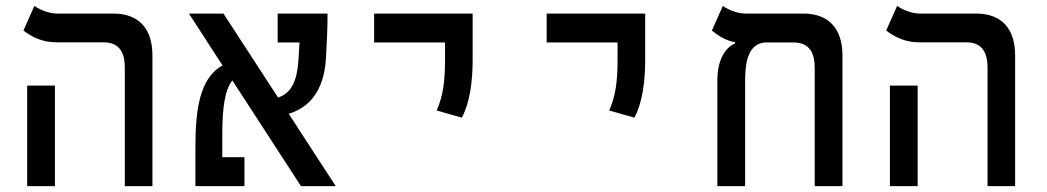

<svg xmlns="http://www.w3.org/2000/svg" viewBox="-20 -632 3556 652"><path d="M403.8 0H497.6V-444.3C497.6 -535.2 450.7 -585.9 365.7 -585.9H174.3C143.1 -585.9 111.3 -601.6 96.7 -611.8L59.6 -528.3C85.9 -508.3 122.1 -488.3 170.4 -488.3H331.1C379.9 -488.3 403.8 -460.9 403.8 -402.3ZM72.3 0H166.5V-341.3H72.3Z M1002 0H1120.1L960.4 -245.6C1026.4 -265.6 1080.1 -318.8 1086.9 -434.1C1089.4 -475.1 1092.3 -534.2 1092.3 -585.9H922.9V-487.8H997.1C996.1 -466.3 994.6 -444.8 993.2 -424.3C988.3 -355.5 968.8 -315.4 924.3 -300.8L738.8 -585.9H621.6L735.8 -409.7C656.7 -367.2 643.6 -255.9 643.6 -130.9V0H810.1V-98.1H734.9V-177.7C734.9 -270 744.6 -328.6 769 -358.9Z M1548.3 -232.4C1574.7 -281.2 1585 -352.5 1585 -428.2V-585.9H1250.5V-487.8H1491.2V-428.2C1491.2 -352.5 1483.9 -304.7 1462.9 -256.8Z M2134.3 -232.4C2160.6 -281.2 2170.9 -352.5 2170.9 -428.2V-585.9H1836.4V-487.8H2077.1V-428.2C2077.1 -352.5 2069.8 -304.7 2048.8 -256.8Z M2840.8 -444.3C2840.8 -535.2 2793.5 -585.9 2708.5 -585.9H2512.2C2481 -585.9 2449.2 -601.6 2434.6 -611.8L2397.5 -528.3C2415.5 -513.2 2444.8 -493.2 2476.1 -488.8V-484.4C2441.9 -470.2 2416 -427.2 2416 -359.4V0H2510.3V-350.1C2510.3 -400.9 2512.2 -481 2576.2 -487.8H2673.8C2722.7 -487.8 2746.6 -460.4 2746.6 -401.9V0H2840.8Z M3333.5 0H3427.2V-444.3C3427.2 -535.2 3380.4 -585.9 3295.4 -585.9H3104C3072.8 -585.9 3041 -601.6 3026.4 -611.8L2989.3 -528.3C3015.6 -508.3 3051.8 -488.3 3100.1 -488.3H3260.7C3309.6 -488.3 3333.5 -460.9 3333.5 -402.3ZM3002 0H3096.2V-341.3H3002Z"/></svg>

Font: Cascadia Code PL
Style: Regular
Weight: 400
Monospace: yes
Designer: Aaron Bell
Foundry: Saja Typeworks
Version: Version 2404.023